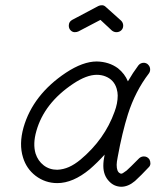

<svg xmlns="http://www.w3.org/2000/svg" viewBox="-20 -695 595 734"><path d="M280 -575Q274 -572 265.5 -572Q257 -572 250 -579Q243 -586 243 -597Q243 -612 256 -619L356 -672Q362 -675 370 -675Q378 -675 385 -668L443 -616Q451 -608 451 -597Q451 -586 443.5 -579Q436 -572 425 -572Q416 -572 408 -578L364 -619ZM430 -330Q430 -342 426 -356Q416 -390 383 -403Q368 -409 350 -409Q311 -409 260 -375Q149 -301 119 -194Q105 -145 116 -108Q125 -80 147 -63Q169 -46 199 -46Q222 -47 243.5 -56.5Q265 -66 288 -85Q380 -162 418 -268Q430 -300 430 -330ZM530 -455Q534 -455 539 -453Q544 -451 547 -447Q554 -440 554 -429Q554 -421 549 -414Q497 -346 469 -258Q447 -188 430 -95Q426 -75 426 -65Q426 -39 438 -33Q440 -32 442 -31H443Q447 -31 451 -34L464 -43Q472 -50 482 -60Q492 -70 512 -90Q520 -97 530 -97Q543 -97 551 -86Q555 -79 555 -70Q555 -61 547 -54Q528 -34 521 -27Q506 -13 496 -3Q470 19 443 19Q416 18 398 -1Q375 -24 375 -61Q375 -80 380 -104Q353 -74 323 -48Q259 5 199 5Q153 5 116 -23Q81 -50 68 -93Q52 -144 70 -208Q106 -333 232 -417Q297 -460 350 -460Q397 -459 431 -434Q457 -413 469 -384Q488 -417 509 -445Q517 -455 530 -455Z"/></svg>

Font: TT2020Base
Style: Italic
Weight: 400
Italic angle: -15°
Version: Version 0.2.000